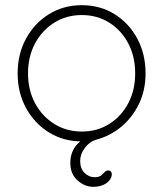

<svg xmlns="http://www.w3.org/2000/svg" viewBox="-20 -535 629 740"><path d="M501 -252Q501 -317 474.5 -367.5Q448 -418 401.5 -447.5Q355 -477 295 -477Q236 -477 189 -447.5Q142 -418 115 -367.5Q88 -317 88 -252Q88 -188 115 -137.5Q142 -87 189 -57.5Q236 -28 295 -28Q355 -28 401.5 -57.5Q448 -87 474.5 -137.5Q501 -188 501 -252ZM339 185Q306 185 278.5 160Q251 135 251 93Q251 70 258.5 51.5Q266 33 278.5 20Q291 7 306 -2.5Q321 -12 337 -17Q334 -4 321.5 3Q309 10 295 10Q225 10 169 -24.5Q113 -59 80.5 -118.5Q48 -178 48 -252Q48 -327 80.5 -386.5Q113 -446 169 -480.5Q225 -515 295 -515Q366 -515 421.5 -480.5Q477 -446 509 -386.5Q541 -327 541 -252Q541 -188 516 -135.5Q491 -83 448 -47Q405 -11 349 4Q325 11 307 35Q289 59 289 85Q289 115 306 131.5Q323 148 344 148Q364 148 373 139Q379 132 384.5 127Q390 122 397 122Q404 122 407.5 126.5Q411 131 411 136Q411 149 401.5 160.5Q392 172 376 178.5Q360 185 339 185Z"/></svg>

Font: Quicksand Light Light
Style: Regular
Weight: 300
Version: Version 3.006